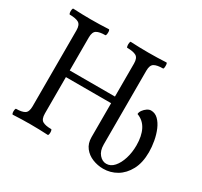

<svg xmlns="http://www.w3.org/2000/svg" viewBox="-142 -853 1105 1052"><g transform="rotate(30 410.5 -327.0)"><path d="M620 12Q585 12 552.5 -1Q520 -14 499.5 -40.5Q479 -67 479 -106V-321H193V-91Q193 -55 211 -44.5Q229 -34 265 -34Q269 -34 270.5 -24.5Q272 -15 270.5 -6Q269 3 265 3Q210 0 154 0Q100 0 44 3Q40 3 38.5 -6Q37 -15 38.5 -24.5Q40 -34 44 -34Q79 -34 97 -44.5Q115 -55 115 -91V-572Q115 -607 96.5 -617.5Q78 -628 41 -628Q37 -628 35.5 -637.5Q34 -647 35.5 -656.5Q37 -666 41 -666Q97 -663 153 -663Q210 -663 265 -666Q270 -666 271 -656.5Q272 -647 270.5 -637.5Q269 -628 265 -628Q229 -628 211 -617.5Q193 -607 193 -572V-363H479V-572Q479 -607 460.5 -617.5Q442 -628 404 -628Q401 -628 399.5 -637.5Q398 -647 399.5 -656.5Q401 -666 404 -666Q461 -663 517 -663Q573 -663 630 -666Q634 -666 635 -656.5Q636 -647 635 -637.5Q634 -628 630 -628Q593 -628 575 -617.5Q557 -607 557 -572V-105Q557 -65 576.5 -42.5Q596 -20 621 -20Q649 -20 670 -44Q691 -68 703 -106.5Q715 -145 715 -190Q715 -249 695 -288Q675 -327 634 -342Q634 -354 643 -366.5Q652 -379 664.5 -387.5Q677 -396 689 -396Q715 -396 734.5 -377Q754 -358 767 -327.5Q780 -297 786.5 -261Q793 -225 793 -192Q793 -125 768.5 -79.5Q744 -34 705 -11Q666 12 620 12Z"/></g></svg>

Font: Junicode Two Beta Condensed
Style: Regular
Weight: 400
Width: 3
Designer: Peter S. Baker
Foundry: Briery Creek Software
Version: Version 1.053; ttfautohint (v1.8.4)